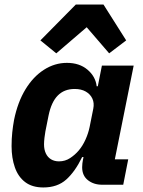

<svg xmlns="http://www.w3.org/2000/svg" viewBox="-20 -814 631 846"><path d="M523 0H430Q393 0 367.5 -20Q342 -40 342 -77Q342 -85 343 -94Q344 -103 345 -107L348 -122H342Q311 -58 272 -23Q233 12 171 12Q122 12 91 -11.5Q60 -35 45.5 -76.5Q31 -118 31 -170Q31 -202 34 -230.5Q37 -259 42 -286Q58 -364 92 -420Q126 -476 173.5 -506.5Q221 -537 275 -537Q330 -537 365.5 -507Q401 -477 406 -434H411L429 -525H569L486 -112H545ZM240 -103Q267 -103 289 -117.5Q311 -132 327 -151Q344 -171 356.5 -198.5Q369 -226 375 -255L391 -335Q396 -360 387 -379.5Q378 -399 358 -410.5Q338 -422 309 -422Q263 -422 234.5 -393Q206 -364 194 -305L180 -235Q178 -225 176 -207.5Q174 -190 174 -178Q174 -155 182 -138Q190 -121 205 -112Q220 -103 240 -103ZM314 -794H436L536 -636L461 -579L362 -694L228 -579L158 -636Z"/></svg>

Font: IBM Plex Sans
Style: Italic
Weight: 400
Italic angle: -11.31°
Designer: Mike Abbink, Paul van der Laan, Pieter van Rosmalen
Foundry: Bold Monday
Version: Version 3.201